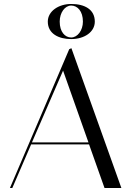

<svg xmlns="http://www.w3.org/2000/svg" viewBox="-20 -948 662 968"><path d="M42 0 137 -220H429L507 0H592L340 -705L329 -700L30 0ZM298 -592 426 -230H141ZM221 -839C221 -778 276 -751 339 -751C406 -751 458 -787 458 -839C458 -901 406 -928 339 -928C276 -928 221 -892 221 -839ZM281 -839C281 -884 307 -920 339 -920C371 -920 398 -891 398 -839C398 -795 371 -759 339 -759C307 -759 281 -788 281 -839Z"/></svg>

Font: Italiana
Style: Regular
Weight: 400
Designer: Santiago Orozco
Foundry: Santiago Orozco
Version: Version 1.000;PS 001.001;hotconv 1.0.56